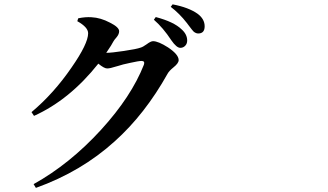

<svg xmlns="http://www.w3.org/2000/svg" viewBox="-20 -828 1540 901"><path d="M148.4 53.7 137.7 36.1Q307.6 -58.6 454.1 -218.8Q596.7 -375 655.3 -524.4Q661.1 -542 644.5 -542Q630.9 -542 591.8 -533.2Q553.7 -525.4 534.2 -518.6Q530.3 -517.6 523.4 -515.6Q497.1 -506.8 482.4 -506.8Q468.8 -506.8 441.4 -529.3Q306.6 -359.4 139.6 -284.2L127.9 -301.8Q232.4 -389.6 315.4 -510.7Q393.6 -623 393.6 -671.9Q393.6 -700.2 342.8 -728.5L346.7 -741.2L347.7 -742.2Q379.9 -749 409.2 -747.1Q452.1 -745.1 496.1 -721.7Q539.1 -700.2 539.1 -681.6Q539.1 -667 526.4 -652.3Q516.6 -641.6 511.7 -632.8Q503.9 -617.2 484.4 -588.9Q480.5 -583 478.5 -580.1Q502.9 -580.1 561.5 -588.9Q621.1 -597.7 639.6 -604.5Q650.4 -607.4 668 -620.1Q687.5 -634.8 698.2 -634.8Q722.7 -634.8 768.6 -605.5Q818.4 -572.3 818.4 -545.9Q818.4 -531.2 793.9 -511.7Q773.4 -495.1 766.6 -482.4Q660.2 -292 518.6 -165Q361.3 -22.5 148.4 53.7ZM826.2 -603.5Q808.6 -603.5 784.2 -638.7Q745.1 -698.2 702.1 -735.4L710.9 -748Q795.9 -725.6 832 -690.4Q858.4 -667 858.4 -637.7Q858.4 -623 849.1 -613.3Q839.8 -603.5 826.2 -603.5ZM910.2 -670.9Q899.4 -670.9 888.7 -679.7Q882.8 -685.5 868.2 -705.1Q866.2 -708 865.2 -709Q862.3 -712.9 856.4 -720.7Q822.3 -764.6 781.2 -795.9L790 -807.6Q866.2 -793 908.2 -762.7Q940.4 -738.3 940.4 -704.6Q940.4 -670.9 910.2 -670.9Z"/></svg>

Font: Bpmf GenRyu Min B
Style: B
Weight: 700
Foundry: But Ko
Version: Version 1.320